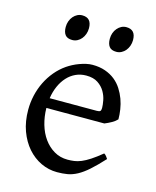

<svg xmlns="http://www.w3.org/2000/svg" viewBox="-104 -735 670 822"><g transform="rotate(15 231.0 -323.5)"><path d="M242.2 -417.5Q216.8 -417.5 195.6 -407.7Q174.3 -397.9 158 -380.1Q141.6 -362.3 130.6 -337.6Q119.6 -313 115.2 -283.2H324.2Q335.4 -283.2 339.1 -286.9Q342.8 -290.5 342.8 -300.8Q342.8 -314 339.1 -333.7Q335.4 -353.5 324.5 -372.3Q313.5 -391.1 293.7 -404.3Q273.9 -417.5 242.2 -417.5ZM422.9 -272Q414.1 -262.2 399.4 -253.9Q384.8 -245.6 369.1 -239.3H112.3Q112.8 -201.2 122.8 -166.7Q132.8 -132.3 151.6 -106.2Q170.4 -80.1 197 -64.5Q223.6 -48.8 256.8 -48.8Q272 -48.8 286.4 -50.8Q300.8 -52.7 317.4 -59.6Q334 -66.4 354.2 -79.6Q374.5 -92.8 401.9 -115.2Q408.2 -111.8 412.8 -105.5Q417.5 -99.1 419.9 -95.2Q387.2 -59.6 362.5 -37.8Q337.9 -16.1 316.2 -4.4Q294.4 7.3 273.2 11Q252 14.6 227.1 14.6Q189.5 14.6 155.5 -1.5Q121.6 -17.6 95.7 -47.1Q69.8 -76.7 54.4 -118.4Q39.1 -160.2 39.1 -211.9Q39.1 -244.6 46.4 -276.4Q53.7 -308.1 67.6 -336.4Q81.5 -364.7 101.6 -388.7Q121.6 -412.6 147 -430.2Q157.7 -437.5 171.1 -444.6Q184.6 -451.7 199.2 -457Q213.9 -462.4 228.3 -465.6Q242.7 -468.8 255.9 -468.8Q287.6 -468.8 312.5 -460Q337.4 -451.2 356 -436.3Q374.5 -421.4 387.2 -401.6Q399.9 -381.8 408 -359.9Q416 -337.9 419.4 -315.2Q422.9 -292.5 422.9 -272ZM395.5 -615.7Q395.5 -602.1 391.1 -589.8Q386.7 -577.6 379.2 -568.6Q371.6 -559.6 361.3 -554.2Q351.1 -548.8 338.9 -548.8Q316.9 -548.8 307.4 -561Q297.9 -573.2 297.9 -595.7Q297.9 -609.4 302.2 -621.6Q306.6 -633.8 314.5 -642.8Q322.3 -651.9 332.3 -657Q342.3 -662.1 354 -662.1Q395.5 -662.1 395.5 -615.7ZM200.2 -615.7Q200.2 -602.1 195.8 -589.8Q191.4 -577.6 183.8 -568.6Q176.3 -559.6 166 -554.2Q155.8 -548.8 143.6 -548.8Q121.6 -548.8 112.1 -561Q102.5 -573.2 102.5 -595.7Q102.5 -609.4 106.9 -621.6Q111.3 -633.8 119.1 -642.8Q127 -651.9 137 -657Q147 -662.1 158.7 -662.1Q200.2 -662.1 200.2 -615.7Z"/></g></svg>

Font: Gentium Plus Eur
Style: Regular
Weight: 400
Designer: J. Victor Gaultney, Annie Olsen, Iska Routamaa, Becca Hirsbrunner
Foundry: SIL International
Version: Version 5.000